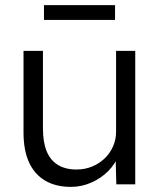

<svg xmlns="http://www.w3.org/2000/svg" viewBox="-20 -721 622 751"><path d="M72 -203V-522H148V-218Q148 -165 162.5 -129.5Q177 -94 206.5 -76Q236 -58 279 -58Q312 -58 340 -69.5Q368 -81 389 -101Q410 -121 422 -148Q434 -175 434 -205V-522H509V0H435L432 -110L444 -116Q432 -81 404 -52.5Q376 -24 337.5 -7Q299 10 258 10Q198 10 156.5 -14.5Q115 -39 93.5 -86Q72 -133 72 -203ZM152 -643V-701H430V-643Z"/></svg>

Font: Mach Light
Style: Regular
Weight: 300
Version: Version 1.002